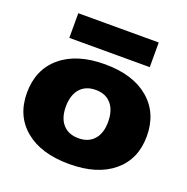

<svg xmlns="http://www.w3.org/2000/svg" viewBox="-144 -945 1078 1104"><g transform="rotate(20 394.5 -393.5)"><path d="M395 22.9Q223.1 22.9 125.5 -58.1Q27.8 -139.2 27.8 -279.8Q27.8 -422.4 125.5 -504.6Q223.1 -586.9 395 -586.9Q565.9 -586.9 663.6 -504.4Q761.2 -421.9 761.2 -279.8Q761.2 -139.2 663.8 -58.1Q566.4 22.9 395 22.9ZM395 -134.8Q455.6 -134.8 489.7 -173.3Q523.9 -211.9 523.9 -280.8Q523.9 -351.6 490 -390.9Q456.1 -430.2 395 -430.2Q333.5 -430.2 299.3 -390.9Q265.1 -351.6 265.1 -280.8Q265.1 -211.9 299.3 -173.3Q333.5 -134.8 395 -134.8ZM148.9 -810.1H641.1V-659.2H148.9Z"/></g></svg>

Font: Mattone
Style: Bold
Weight: 700
Width: 6
Designer: Nunzio Mazzaferro
Foundry: Collletttivo
Version: Version 2.000;Glyphs 3.2 (3217)